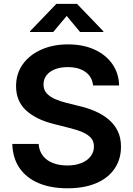

<svg xmlns="http://www.w3.org/2000/svg" viewBox="-20 -968 693 998"><path d="M330.6 10.7Q244.6 10.7 181.2 -15.9Q117.7 -42.5 82 -93.8Q46.4 -145 43.9 -219.7H180.7Q183.6 -182.6 203.6 -157.5Q223.6 -132.3 256.3 -120.1Q289.1 -107.9 329.6 -107.9Q370.6 -107.9 401.9 -120.1Q433.1 -132.3 450.7 -154.8Q468.3 -177.2 468.3 -206.5Q468.3 -233.4 452.9 -251Q437.5 -268.6 408.7 -281Q379.9 -293.5 339.8 -303.2L258.8 -323.7Q167 -346.7 115.2 -394.5Q63.5 -442.4 63.5 -520.5Q63.5 -585.4 98.6 -634.3Q133.8 -683.1 194.8 -710.2Q255.9 -737.3 333.5 -737.3Q412.6 -737.3 471.9 -710Q531.2 -682.6 564.5 -634.5Q597.7 -586.4 599.1 -523.9H463.9Q459 -569.3 424.1 -594.2Q389.2 -619.1 331.5 -619.1Q292.5 -619.1 264.2 -607.4Q235.8 -595.7 220.9 -575.4Q206.1 -555.2 206.1 -529.3Q206.1 -500.5 223.6 -481.9Q241.2 -463.4 268.8 -451.9Q296.4 -440.4 326.2 -433.1L393.1 -416.5Q436 -406.7 475.1 -389.6Q514.2 -372.6 544.2 -347.4Q574.2 -322.3 591.6 -287.4Q608.9 -252.4 608.9 -205.6Q608.9 -140.6 575.9 -91.8Q543 -43 480.7 -16.1Q418.5 10.7 330.6 10.7ZM256.8 -801.8H136.2V-805.7L272.9 -947.8H380.4L517.1 -805.7V-801.8H396L326.7 -885.3Z"/></svg>

Font: Inter Cardless
Style: Bold
Weight: 700
Designer: Rasmus Andersson
Foundry: rsms
Version: Version 4.001;git-9221beed3